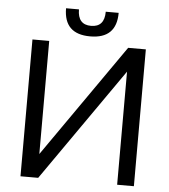

<svg xmlns="http://www.w3.org/2000/svg" viewBox="-58 -923 861 976"><g transform="rotate(5 372.5 -435.5)"><path d="M576.2 0V-577.1L173.3 0H83V-698.2H168.5V-121.1L571.3 -698.2H661.6V0ZM239.3 -871.1H305.2Q305.2 -793 373.5 -793Q441.9 -793 441.9 -871.1H507.8Q507.8 -739.3 373.5 -739.3Q239.3 -739.3 239.3 -871.1Z"/></g></svg>

Font: Sansation
Style: Regular
Weight: 400
Designer: Bernd Montag
Version: Version 1.301